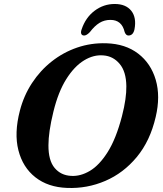

<svg xmlns="http://www.w3.org/2000/svg" viewBox="-20 -931 820 965"><path d="M515 -713.5Q610.5 -710.5 674.5 -661.5Q738.5 -612.5 762.8 -529.5Q787 -446.5 762.5 -343Q734.5 -222.5 667.5 -141.8Q600.5 -61 509.2 -21.8Q418 17.5 317 13.5Q221.5 10 158 -39.8Q94.5 -89.5 72.5 -175.8Q50.5 -262 80 -375Q99.5 -450.5 140.8 -513.5Q182 -576.5 240 -622.2Q298 -668 368 -692Q438 -716 515 -713.5ZM337.5 -47Q384 -44 431.8 -72.2Q479.5 -100.5 521.5 -167.2Q563.5 -234 593 -347Q605 -393.5 610.2 -430.8Q615.5 -468 615 -498Q614 -571.5 581.2 -610.2Q548.5 -649 499.5 -652.5Q451 -657 402.5 -627.5Q354 -598 313.5 -534Q273 -470 248.5 -370Q235.5 -317 229.5 -275.2Q223.5 -233.5 223.5 -201.5Q223 -124.5 254.5 -87Q286 -49.5 337.5 -47ZM535 -831Q504.5 -831 480 -816Q455.5 -801 432 -770Q415.5 -752.5 403 -752.5Q392 -752.5 388.5 -761Q385 -769.5 390.5 -784Q410 -842.5 455.2 -876.8Q500.5 -911 556.5 -911Q612.5 -911 639.8 -876.8Q667 -842.5 656 -784Q649.5 -752.5 625.5 -752.5Q613 -752.5 606.5 -770Q592.5 -831 535 -831Z"/></svg>

Font: Fraunces 9pt Soft SemiBold
Style: Italic
Weight: 600
Italic angle: -16°
Version: Version 1.000;[b76b70a41]